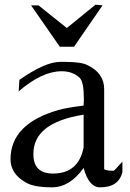

<svg xmlns="http://www.w3.org/2000/svg" viewBox="-20 -790 555 822"><path d="M145 -767H113L236 -590H297L419 -767L389 -770L266 -670ZM338 -159Q316 -47 207 -47Q123 -47 123 -129Q121 -265 338 -299ZM244 -485Q291 -485 321 -457Q339 -439 339 -367Q339 -365 339 -362L338 -338Q265 -329 230 -319Q25 -260 25 -108Q25 -46 90 -9Q125 12 202 12Q279 12 338 -71Q360 12 409 12Q488 12 504 -53V-98Q469 -59 467 -59Q432 -59 426 -66V-408Q426 -477 355 -511Q328 -525 259 -525H237Q173 -525 63 -448L60 -399Q160 -485 244 -485Z"/></svg>

Font: Sawarabi Mincho
Style: Regular
Weight: 400
Version: Version 1.082; ttfautohint (v1.8.4.7-5d5b)